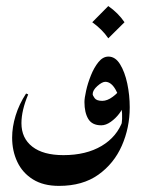

<svg xmlns="http://www.w3.org/2000/svg" viewBox="-20 -444 462 625"><path d="M379.9 -52.2 402.3 -94.7Q402.3 -28.3 376.7 30Q351.1 88.4 300 124.8Q249 161.1 171.9 161.1Q121.1 161.1 87.2 139.9Q53.2 118.7 36.4 83Q19.5 47.4 19.5 3.9Q19.5 -30.8 30.8 -67.6Q42 -104.5 64.9 -139.6L71.8 -136.7Q49.8 -84.5 49.8 -43Q49.8 5.9 85.2 33.4Q120.6 61 186.5 61Q260.3 61 310.8 31Q361.3 1 379.9 -52.2ZM372.6 -21.5Q380.9 -56.6 375.5 -92.8Q370.1 -128.9 355.7 -153.3Q341.3 -177.7 322.8 -177.7Q312.5 -177.7 297.1 -164.1Q281.7 -150.4 281.7 -137.7Q281.7 -133.3 288.1 -124.5Q294.4 -115.7 313 -115.7Q329.1 -115.7 346.7 -128.7Q364.3 -141.6 369.1 -152.3L382.8 -103.5Q379.9 -89.8 368.2 -74.2Q356.4 -58.6 340.6 -47.4Q324.7 -36.1 309.6 -36.1Q279.8 -36.1 267.3 -56.9Q254.9 -77.6 254.9 -111.8Q254.9 -124.5 260.3 -148.7Q265.6 -172.9 275.9 -198.5Q286.1 -224.1 300.5 -241.9Q314.9 -259.8 333 -259.8Q355.5 -259.8 370.8 -234.9Q386.2 -210 394.3 -172.1Q402.3 -134.3 402.3 -94.7Q397.9 -70.3 390.1 -52.5Q382.3 -34.7 372.6 -21.5ZM332.5 -424.3Q364.7 -401.9 385.3 -371.6L332.5 -319.3Q322.3 -334.5 309.1 -347.4Q295.9 -360.4 280.3 -371.6Z"/></svg>

Font: Lateef Medium
Style: Regular
Weight: 500
Designer: SIL International
Foundry: SIL International
Version: Version 4.200